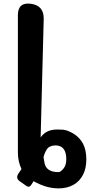

<svg xmlns="http://www.w3.org/2000/svg" viewBox="-20 -811 498 1063"><path d="M304 232Q236 232 166 192Q163 197 160 201.5Q157 206 154 211Q142 231 124 217L90 193Q65 176 82 150L99 125Q79 83 79 33V-727Q79 -800 152 -790Q223 -780 222 -707L205 -50Q234 -94 297 -94L328 -93Q341 -92 355.5 -86.5Q370 -81 387 -71Q420 -51 440 -15Q458 21 458 71Q458 120 440 156Q420 194 387 212Q352 232 304 232ZM304 142Q315 142 331 123Q347 104 347 71Q347 -6 287 -6Q253 -5 239.5 15.5Q226 36 221 60L227 94Q238 142 304 142Z"/></svg>

Font: MaokenZhuyuanTi
Style: Regular
Weight: 400
Designer: Fontworks Inc & LongZhuTi team: ZERO子、时光羊、荆南、频凡、刘鹏、Little White Dog、帆影Magmeta、奈白不弍、白日月球、ChaoTawei、雨三（排名不分先后）
Version: Version 1.000; 20230222